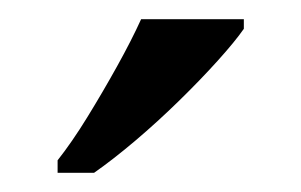

<svg xmlns="http://www.w3.org/2000/svg" viewBox="-20 -786 314 200"><path d="M40 -619Q55 -638 71 -664Q87 -690 102 -717Q117 -744 127 -766H234V-756Q225 -743 207 -723Q189 -703 166.5 -681Q144 -659 121 -639.5Q98 -620 78 -606H40Z"/></svg>

Font: Noto Serif Tamil
Style: Regular
Weight: 400
Designer: Indian Type Foundry, Tom Grace, and the Monotype Design Team
Foundry: Monotype Imaging Inc.
Version: Version 2.003